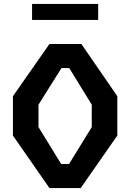

<svg xmlns="http://www.w3.org/2000/svg" viewBox="-20 -953 660 973"><path d="M230.5 0H389L574.5 -266V-465.5L392.5 -730H230.5L45.5 -465.5V-266ZM290 -122 175 -309V-422.5L291.5 -608H331L445 -422.5V-309L330 -122ZM142.5 -852H477.5V-933H142.5Z"/></svg>

Font: Monaspace Krypton SemiBold
Style: Regular
Weight: 600
Designer: Riley Cran & the Lettermatic Team
Foundry: Lettermatic
Version: Version 1.200 (Monaspace Krypton)